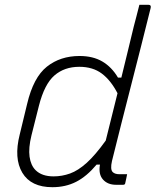

<svg xmlns="http://www.w3.org/2000/svg" viewBox="-20 -769 648 799"><path d="M311 -536Q367 -536 406 -513Q445 -490 471 -446H485Q498 -499 511 -552.5Q524 -606 537 -660Q542 -680 547.5 -700Q553 -720 560 -749H598Q610 -749 607 -736Q568 -579 526.5 -417.5Q485 -256 446 -99Q438 -64 449 -53Q458 -44 477 -44H509Q508 -37 505.5 -26.5Q503 -16 501 -6Q500 0 492 0H463Q428 0 408.5 -22Q389 -44 396 -84H382Q341 -35 297 -12.5Q253 10 198 10Q109 10 73 -50Q37 -110 62 -209L93 -337Q119 -447 175 -491.5Q231 -536 311 -536ZM128 -61Q154 -35 203 -35Q238 -35 271.5 -47Q305 -59 341 -91.5Q377 -124 420 -184Q432 -233 444.5 -282.5Q457 -332 469 -381Q441 -435 403.5 -463Q366 -491 310 -491Q248 -491 206.5 -455Q165 -419 142 -329L111 -206Q98 -153 103 -117Q108 -81 128 -61Z"/></svg>

Font: Recursive Sn Lnr St Lt
Style: Italic
Weight: 300
Italic angle: -15°
Version: Version 1.079;hotconv 1.0.112;makeotfexe 2.5.65598; ttfautoh